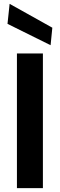

<svg xmlns="http://www.w3.org/2000/svg" viewBox="-20 -978 311 998"><path d="M68 0V-700H203V0ZM243 -743 19 -854 30 -958 252 -834Z"/></svg>

Font: DM Sans 17pt
Style: Bold
Weight: 700
Version: Version 4.004;gftools[0.9.30]